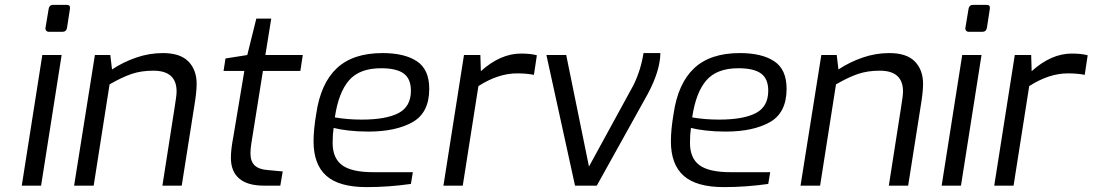

<svg xmlns="http://www.w3.org/2000/svg" viewBox="-20 -759 4467 785"><path d="M166 -645 179 -723Q180 -730 184.5 -734.5Q189 -739 197 -739H254Q268 -739 266 -723L254 -645Q251 -629 236 -629H180Q173 -629 169 -633.5Q165 -638 166 -645ZM153 -534H232L148 0H69Z M368 -534H431L438 -475Q483 -505 536.5 -523.5Q590 -542 646 -542Q717 -542 750.5 -507.5Q784 -473 784 -416Q784 -382 774 -323L723 0H644L694 -320Q702 -368 702 -385Q702 -470 607 -470Q557 -470 517.5 -456.5Q478 -443 428 -414L363 0H283Z M924 -114Q924 -148 934 -200L979 -469H894L902 -520L991 -534L1028 -683H1089L1065 -534H1218L1208 -469H1055L1012 -200Q1011 -194 1007.5 -171.5Q1004 -149 1004 -132Q1004 -100 1020.5 -83.5Q1037 -67 1072 -64L1136 -58L1126 0H1059Q992 0 958 -29Q924 -58 924 -114Z M1262 -181Q1262 -230 1273 -294Q1291 -418 1357 -480Q1423 -542 1544 -542Q1634 -542 1684.5 -508.5Q1735 -475 1735 -396Q1735 -298 1666.5 -259.5Q1598 -221 1486 -221Q1442 -221 1404 -225.5Q1366 -230 1344 -236Q1340 -209 1340 -175Q1340 -112 1379 -83.5Q1418 -55 1506 -55H1668L1660 -7Q1569 6 1479 6Q1366 6 1314 -40.5Q1262 -87 1262 -181ZM1660 -388Q1660 -437 1630.5 -458.5Q1601 -480 1538 -480Q1450 -480 1407 -430.5Q1364 -381 1349 -279Q1401 -270 1459 -270Q1558 -270 1609 -296.5Q1660 -323 1660 -388Z M1877 -534H1944L1946 -468Q2026 -540 2110 -540Q2150 -540 2175 -533L2163 -453Q2133 -459 2094 -459Q2017 -459 1936 -407L1872 0H1793Z M2214 -534H2295L2388 -78L2570 -411Q2600 -472 2611 -542H2680Q2679 -470 2629 -376L2420 0H2331Z M2723 -181Q2723 -230 2734 -294Q2752 -418 2818 -480Q2884 -542 3005 -542Q3095 -542 3145.5 -508.5Q3196 -475 3196 -396Q3196 -298 3127.5 -259.5Q3059 -221 2947 -221Q2903 -221 2865 -225.5Q2827 -230 2805 -236Q2801 -209 2801 -175Q2801 -112 2840 -83.5Q2879 -55 2967 -55H3129L3121 -7Q3030 6 2940 6Q2827 6 2775 -40.5Q2723 -87 2723 -181ZM3121 -388Q3121 -437 3091.5 -458.5Q3062 -480 2999 -480Q2911 -480 2868 -430.5Q2825 -381 2810 -279Q2862 -270 2920 -270Q3019 -270 3070 -296.5Q3121 -323 3121 -388Z M3338 -534H3401L3408 -475Q3453 -505 3506.5 -523.5Q3560 -542 3616 -542Q3687 -542 3720.5 -507.5Q3754 -473 3754 -416Q3754 -382 3744 -323L3693 0H3614L3664 -320Q3672 -368 3672 -385Q3672 -470 3577 -470Q3527 -470 3487.5 -456.5Q3448 -443 3398 -414L3333 0H3253Z M3927 -645 3940 -723Q3941 -730 3945.5 -734.5Q3950 -739 3958 -739H4015Q4029 -739 4027 -723L4015 -645Q4012 -629 3997 -629H3941Q3934 -629 3930 -633.5Q3926 -638 3927 -645ZM3914 -534H3993L3909 0H3830Z M4129 -534H4196L4198 -468Q4278 -540 4362 -540Q4402 -540 4427 -533L4415 -453Q4385 -459 4346 -459Q4269 -459 4188 -407L4124 0H4045Z"/></svg>

Font: Exo
Style: Italic
Weight: 400
Italic angle: -9°
Designer: Natanael Gama
Foundry: Natanael Gama
Version: Version 1.500; ttfautohint (v1.6)